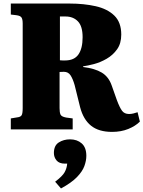

<svg xmlns="http://www.w3.org/2000/svg" viewBox="-20 -730 809 1083"><path d="M612 14Q537 14 493.5 -21Q450 -56 432 -125L401 -250Q391 -285 378 -305Q365 -325 340 -325Q326 -325 316 -324V-120Q316 -97 321 -84.5Q326 -72 353 -67L390 -62V0H41V-62L77 -68Q96 -70 102 -80Q108 -90 108 -121V-597Q108 -621 101.5 -631Q95 -641 74 -644L41 -648V-710H372Q453 -710 519.5 -695Q586 -680 625 -642Q664 -604 664 -535Q664 -485 640.5 -452Q617 -419 581.5 -398.5Q546 -378 509.5 -368.5Q473 -359 449 -356V-352Q515 -344 554 -320.5Q593 -297 610 -248L639 -166Q655 -123 668.5 -105Q682 -87 708 -87Q720 -87 732.5 -90Q745 -93 756 -97L769 -44Q744 -19 703.5 -2.5Q663 14 612 14ZM347 -389Q399 -389 422.5 -423Q446 -457 446 -520Q446 -582 419.5 -609.5Q393 -637 350 -637H318V-390Q326 -389 333.5 -389Q341 -389 347 -389ZM324 333 291 295Q332 264 344.5 241.5Q357 219 359 193H346Q314 193 299 175Q284 157 284 133Q284 91 311.5 73.5Q339 56 375 56Q415 56 441 79Q467 102 467 149Q467 176 456 206.5Q445 237 414 269Q383 301 324 333Z"/></svg>

Font: Literata 36pt ExtraBold
Style: Regular
Weight: 800
Designer: Latin by Veronika Burian and Jose Scaglione. Greek by Irene Vlachou. Cyrillic by Vera Evstafieva.
Foundry: TypeTogether
Version: Version 3.002